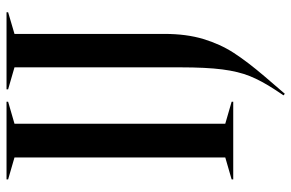

<svg xmlns="http://www.w3.org/2000/svg" viewBox="-176 -576 914 603"><g transform="rotate(-90 281.5 -275.0)"><path d="M19 -5 88 -25V-687L19 -707V-712H263V-707L194 -687V-25L263 -5V0H19ZM283 158 301 131Q329 88 343.5 52Q358 16 364.5 -34.5Q371 -85 371 -166V-687L302 -707V-712H544V-707L476 -687V-216Q476 -147 460 -94Q444 -41 416.5 1.5Q389 44 343 98L288 162Z"/></g></svg>

Font: Nyght Serif
Style: Regular
Weight: 400
Designer: Maksym Kobuzan
Version: Version 0.410